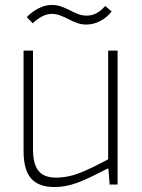

<svg xmlns="http://www.w3.org/2000/svg" viewBox="-20 -744 573 774"><path d="M200 10Q135 10 105 -25Q75 -60 75 -135V-540H113V-143Q113 -83 135 -55.5Q157 -28 205 -28Q255 -28 304.5 -48Q354 -68 416 -102V-540H454V0H422L417 -64H413Q376 -45 347 -31Q318 -17 293.5 -8Q269 1 246.5 5.5Q224 10 200 10ZM88 -675Q109 -697 135.5 -710.5Q162 -724 188 -724Q210 -724 227.5 -717.5Q245 -711 261.5 -702.5Q278 -694 294.5 -687.5Q311 -681 330 -681Q371 -681 404 -720L430 -698Q412 -674 384.5 -659.5Q357 -645 328 -645Q308 -645 290.5 -651.5Q273 -658 256.5 -666.5Q240 -675 223.5 -681.5Q207 -688 189 -688Q169 -688 149 -677.5Q129 -667 112 -650Z"/></svg>

Font: Encode Sans Narrow
Style: Thin
Weight: 250
Designer: Pablo Impallari, Andres Torresi
Foundry: Pablo Impallari, Andres Torresi
Version: Version 1.000; ttfautohint (v1.00) -l 8 -r 50 -G 200 -x 14 -